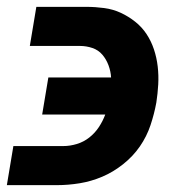

<svg xmlns="http://www.w3.org/2000/svg" viewBox="-20 -540 540 560"><path d="M0 0 19 -114H165Q184 -114 204 -120Q224 -126 240.5 -139Q257 -152 268.5 -169.5Q280 -187 287 -206H103L121 -314H304Q303 -332 296.5 -349.5Q290 -367 278.5 -380.5Q267 -394 249.5 -400Q232 -406 213 -406H67L86 -520H232Q258 -520 284 -516.5Q310 -513 332.5 -502.5Q355 -492 374.5 -476.5Q394 -461 407.5 -440.5Q421 -420 429 -396Q437 -372 440 -346Q443 -320 441.5 -293.5Q440 -267 436 -241Q430 -208 419 -175Q408 -142 388 -113Q368 -84 339 -61Q310 -38 278 -24.5Q246 -11 212.5 -5.5Q179 0 146 0Z"/></svg>

Font: Iosevka Curly Heavy
Style: Italic
Weight: 900
Italic angle: -9°
Monospace: yes
Designer: Belleve Invis
Foundry: Belleve Invis
Version: Version 22.1.2; ttfautohint (v1.8.4)